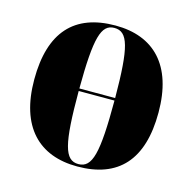

<svg xmlns="http://www.w3.org/2000/svg" viewBox="-87 -638 740 736"><g transform="rotate(15 282.5 -270.0)"><path d="M281 10C444 10 529 -82 529 -270C529 -458 436 -550 284 -550C121 -550 36 -458 36 -270C36 -82 129 10 281 10ZM354 -281H212C213 -484 230 -540 282 -540C336 -540 353 -484 354 -281ZM283 0C228 0 212 -60 212 -271H354C354 -61 338 0 283 0Z"/></g></svg>

Font: Noto Serif Display Condensed Black
Style: Regular
Weight: 900
Width: 3
Designer: Monotype Design Team
Foundry: Monotype Imaging Inc.
Version: Version 2.009